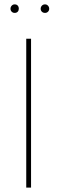

<svg xmlns="http://www.w3.org/2000/svg" viewBox="-20 -858 262 878"><path d="M122 -681V0H100V-681ZM66 -818Q66 -810 61 -804.5Q56 -799 47 -799Q39 -799 33.5 -804.5Q28 -810 28 -818Q28 -826 33.5 -832Q39 -838 47 -838Q56 -838 61 -832.5Q66 -827 66 -818ZM205 -818Q205 -810 199.5 -804.5Q194 -799 186 -799Q177 -799 171.5 -804.5Q166 -810 166 -818Q166 -826 171.5 -832Q177 -838 186 -838Q194 -838 199.5 -832Q205 -826 205 -818Z"/></svg>

Font: Fira Sans Extra Condensed Thin
Style: Regular
Weight: 250
Width: 1
Designer: Carrois Corporate & Edenspiekermann AG
Foundry: Carrois Corporate GbR & Edenspiekermann AG
Version: Version 4.203